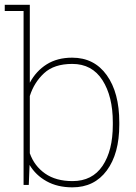

<svg xmlns="http://www.w3.org/2000/svg" viewBox="-24 -782 575 812"><path d="M480.5 -254.4Q480.5 -132.3 427.7 -61Q375 10.3 282.2 10.3Q219.2 10.3 173.1 -15.4Q127 -41 101.1 -84.5L97.7 0H75.7V-735.4H-3.9V-761.7H102.1V-432.1Q128.4 -481.4 173.3 -509.8Q218.3 -538.1 281.2 -538.1Q374.5 -538.1 427.5 -464.1Q480.5 -390.1 480.5 -264.6ZM453.1 -264.6Q453.1 -374.5 409.2 -443.1Q365.2 -511.7 281.7 -511.7Q204.6 -511.7 162.4 -472.4Q120.1 -433.1 102.1 -376V-133.8Q121.1 -80.1 166.7 -48.1Q212.4 -16.1 282.7 -16.1Q366.2 -16.1 409.7 -80.6Q453.1 -145 453.1 -254.4Z"/></svg>

Font: TypoPRO Roboto Slab
Style: Thin
Weight: 250
Designer: Google
Version: Version 1.100263; 2013; ttfautohint (v0.94.20-1c74) -l 8 -r 